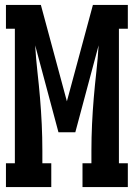

<svg xmlns="http://www.w3.org/2000/svg" viewBox="-20 -755 540 775"><path d="M4 0V-96H40V-639H4V-735H145L250 -346L355 -735H496V-639H460V-96H496V0H313V-96H349V-147Q349 -200 351.5 -253.5Q354 -307 358.5 -360Q363 -413 369 -466Q375 -519 378 -572L284 -221H216L122 -572Q125 -519 131 -466Q137 -413 141.5 -360Q146 -307 148.5 -253.5Q151 -200 151 -147V-96H187V0Z"/></svg>

Font: Iosevka Curly Slab
Style: Bold
Weight: 700
Monospace: yes
Designer: Belleve Invis
Foundry: Belleve Invis
Version: Version 22.1.2; ttfautohint (v1.8.4)